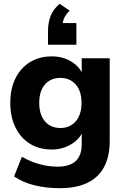

<svg xmlns="http://www.w3.org/2000/svg" viewBox="-20 -797 655 1008"><path d="M294 191Q224 191 162 176Q100 161 54 129L95 26Q122 42 153.5 54Q185 66 218 72Q251 78 281 78Q345 78 377 49Q409 20 409 -40V-116H418Q403 -70 356 -41Q309 -12 252 -12Q186 -12 137 -42.5Q88 -73 61 -128.5Q34 -184 34 -257Q34 -331 61 -385.5Q88 -440 137 -470.5Q186 -501 252 -501Q311 -501 356.5 -472.5Q402 -444 417 -398H409V-491H556V-57Q556 25 526 80.5Q496 136 437.5 163.5Q379 191 294 191ZM297 -125Q347 -125 377.5 -160Q408 -195 408 -257Q408 -319 377.5 -353.5Q347 -388 297 -388Q246 -388 216 -353.5Q186 -319 186 -257Q186 -195 216 -160Q246 -125 297 -125ZM232 -562V-633Q232 -677 245.5 -712.5Q259 -748 293 -777L346 -741Q325 -721 316.5 -701Q308 -681 308 -658L277 -676H381V-562Z"/></svg>

Font: Nunito Sans 12pt ExtraLight 12pt ExtraBold
Style: Regular
Weight: 800
Version: Version 3.101;gftools[0.9.27]